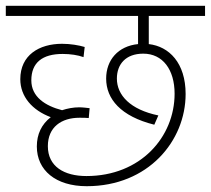

<svg xmlns="http://www.w3.org/2000/svg" viewBox="-20 -642 727 662"><path d="M278 -35C201 -35 145 -68 145 -138C145 -204 192 -236 254 -236C266 -236 278 -236 286 -235L289 -269C280 -270 265 -272 253 -272C233 -272 212 -268 194 -262C136 -277 88 -308 88 -365C88 -426 126 -456 196 -456C223 -456 249 -452 268 -445L272 -480C252 -486 223 -491 194 -491C115 -491 50 -452 50 -369C50 -309 91 -262 155 -238C123 -213 107 -179 107 -137C107 -55 172 0 279 0C491 0 620 -156 620 -318C620 -425 563 -482 493 -490V-587H687V-622H0V-587H456V-490C387 -483 346 -435 346 -371C346 -301 396 -241 512 -212L526 -244C429 -264 383 -314 383 -371C383 -420 413 -457 474 -457C541 -457 582 -402 582 -319C582 -170 465 -35 278 -35Z"/></svg>

Font: Noto Sans Devanagari UI ExtraLight
Style: Regular
Weight: 200
Designer: Jelle Bosma - Monotype Design Team
Foundry: Monotype Imaging Inc.
Version: Version 2.003